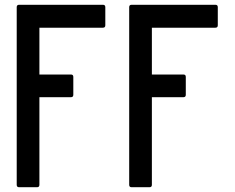

<svg xmlns="http://www.w3.org/2000/svg" viewBox="-20 -798 982 804"><path d="M145 -391V-24Q145 -14 135 -14H60Q50 -14 50 -24V-768Q50 -778 60 -778H411Q421 -778 421 -768V-692Q421 -682 411 -682H145V-486H277Q287 -486 287 -476V-401Q287 -391 277 -391ZM616 -391V-24Q616 -14 606 -14H531Q521 -14 521 -24V-768Q521 -778 531 -778H882Q892 -778 892 -768V-692Q892 -682 882 -682H616V-486H748Q758 -486 758 -476V-401Q758 -391 748 -391Z"/></svg>

Font: Kanalisirung
Style: Regular
Weight: 500
Designer: Peter Wiegel
Foundry: Peter Wiegel
Version: 1.000